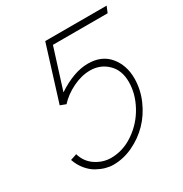

<svg xmlns="http://www.w3.org/2000/svg" viewBox="-159 -801 880 923"><g transform="rotate(-30 280.5 -339.5)"><path d="M208 0Q263.2 0 316.7 -25.1Q370.1 -50.3 410.9 -92Q451.7 -133.8 476.8 -191.4Q502 -249 502 -310.1Q502 -383.3 460.4 -433.1Q418.9 -482.9 342.8 -482.9Q265.1 -482.9 172.9 -421.9L243.2 -645H546.9L561 -679.2H220.2L126 -377L157.2 -365.2Q189.9 -401.4 239 -425.3Q288.1 -449.2 335.9 -449.2Q391.6 -449.2 430.9 -411.6Q470.2 -374 470.2 -309.1Q470.2 -243.7 435.8 -180.2Q401.4 -116.7 341.6 -75.4Q281.7 -34.2 214.8 -34.2Q169.9 -34.2 130.6 -60.1Q91.3 -85.9 77.1 -133.8L42 -122.1Q53.7 -88.4 74.5 -63.5Q95.2 -38.6 119.1 -25.4Q143.1 -12.2 165.3 -6.1Q187.5 0 208 0Z"/></g></svg>

Font: Comic Neue Angular Light Italic
Style: Regular
Weight: 300
Italic angle: -12°
Designer: Craig Rozynski
Foundry: Craig Rozynski
Version: Version 2.003